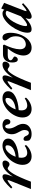

<svg xmlns="http://www.w3.org/2000/svg" viewBox="1280 -1806 538 3139"><g transform="rotate(-90 1549.5 -236.0)"><path d="M28.8 0 149.4 -300.8Q176.3 -365.7 176.3 -378.4Q176.3 -381.8 171.4 -381.8Q162.6 -381.8 133.5 -362.8Q104.5 -343.8 58.1 -304.2L37.1 -323.2Q168.9 -464.8 230 -464.8Q270.5 -464.8 270.5 -425.3Q270.5 -392.6 237.3 -308.1L231.9 -294.4Q284.7 -376.5 339.8 -420.7Q395 -464.8 447.8 -464.8Q495.1 -464.8 495.1 -421.4Q495.1 -398.4 476.3 -374.3Q457.5 -350.1 431.2 -350.1Q413.1 -350.1 389.2 -369.6Q377.4 -379.4 365.2 -379.4Q357.4 -379.4 347.2 -373Q336.9 -366.7 316.9 -342.8Q296.9 -318.8 274.2 -280.3Q251.5 -241.7 218.5 -168.9Q185.5 -96.2 149.4 0Z M562.5 11.2Q499.5 11.2 461.9 -28.1Q424.3 -67.4 424.3 -137.2Q424.3 -194.8 452.4 -254.9Q480.5 -314.9 524.7 -360.6Q568.8 -406.2 626.2 -435.5Q683.6 -464.8 739.3 -464.8Q790 -464.8 822 -440.4Q854 -416 853.5 -372.6Q853.5 -299.8 767.1 -254.2Q680.7 -208.5 544.4 -199.7Q540.5 -177.7 540.5 -158.7Q540.5 -108.4 561.8 -84.2Q583 -60.1 621.1 -60.1Q646 -60.1 679.4 -71.3Q712.9 -82.5 734.4 -101.6L750 -81.5Q714.4 -39.1 663.6 -13.9Q612.8 11.2 562.5 11.2ZM714.4 -416Q670.4 -416 625.5 -366.7Q580.6 -317.4 557.1 -249.5Q645 -258.8 694.6 -293.9Q744.1 -329.1 744.1 -383.3Q744.1 -403.3 736.3 -409.7Q728.5 -416 714.4 -416Z M929.2 11.2Q854 11.2 823.7 -28.3Q816.9 -49.8 816.9 -83.5Q816.9 -120.6 847.2 -120.6Q863.8 -120.6 877.2 -109.4Q890.6 -98.1 897 -80.1Q913.6 -33.7 944.8 -33.7Q969.7 -33.7 981.9 -53Q994.1 -72.3 994.1 -102.5Q994.1 -126.5 986.3 -147Q978.5 -167.5 960 -199.2Q942.4 -230 933.6 -256.1Q924.8 -282.2 924.8 -314.9Q924.8 -383.8 968.5 -424.3Q1012.2 -464.8 1075.2 -464.8Q1117.7 -464.8 1145 -444.6Q1172.4 -424.3 1172.4 -390.6Q1172.4 -367.7 1159.9 -351.8Q1147.5 -335.9 1128.9 -335.9Q1108.9 -335.9 1097.9 -348.4Q1086.9 -360.8 1084 -378.9Q1082 -395 1073.2 -407.7Q1064.5 -420.4 1051.8 -420.4Q1035.6 -420.4 1026.9 -404.3Q1018.1 -388.2 1018.1 -361.3Q1018.1 -311.5 1050.3 -254.4Q1065.9 -227.1 1073 -213.4Q1080.1 -199.7 1087.4 -176Q1094.7 -152.3 1094.7 -129.4Q1094.7 -64.5 1046.6 -26.6Q998.5 11.2 929.2 11.2Z M1336.9 11.2Q1273.9 11.2 1236.3 -28.1Q1198.7 -67.4 1198.7 -137.2Q1198.7 -194.8 1226.8 -254.9Q1254.9 -314.9 1299.1 -360.6Q1343.3 -406.2 1400.6 -435.5Q1458 -464.8 1513.7 -464.8Q1564.5 -464.8 1596.4 -440.4Q1628.4 -416 1627.9 -372.6Q1627.9 -299.8 1541.5 -254.2Q1455.1 -208.5 1318.8 -199.7Q1314.9 -177.7 1314.9 -158.7Q1314.9 -108.4 1336.2 -84.2Q1357.4 -60.1 1395.5 -60.1Q1420.4 -60.1 1453.9 -71.3Q1487.3 -82.5 1508.8 -101.6L1524.4 -81.5Q1488.8 -39.1 1438 -13.9Q1387.2 11.2 1336.9 11.2ZM1488.8 -416Q1444.8 -416 1399.9 -366.7Q1355 -317.4 1331.5 -249.5Q1419.4 -258.8 1469 -293.9Q1518.6 -329.1 1518.6 -383.3Q1518.6 -403.3 1510.7 -409.7Q1502.9 -416 1488.8 -416Z M1645.5 0 1766.1 -300.8Q1793 -365.7 1793 -378.4Q1793 -381.8 1788.1 -381.8Q1779.3 -381.8 1750.2 -362.8Q1721.2 -343.8 1674.8 -304.2L1653.8 -323.2Q1785.6 -464.8 1846.7 -464.8Q1887.2 -464.8 1887.2 -425.3Q1887.2 -392.6 1854 -308.1L1848.6 -294.4Q1901.4 -376.5 1956.5 -420.7Q2011.7 -464.8 2064.5 -464.8Q2111.8 -464.8 2111.8 -421.4Q2111.8 -398.4 2093 -374.3Q2074.2 -350.1 2047.9 -350.1Q2029.8 -350.1 2005.9 -369.6Q1994.1 -379.4 1981.9 -379.4Q1974.1 -379.4 1963.9 -373Q1953.6 -366.7 1933.6 -342.8Q1913.6 -318.8 1890.9 -280.3Q1868.2 -241.7 1835.2 -168.9Q1802.2 -96.2 1766.1 0Z M2338.9 11.2Q2278.3 11.2 2245.1 -25.4Q2211.9 -62 2211.9 -122.6Q2211.9 -175.8 2240 -241.7Q2268.1 -307.6 2326.7 -378.9H2218.8Q2176.8 -378.9 2155.3 -366Q2133.8 -353 2133.8 -334.5Q2133.8 -322.3 2143.3 -311.5Q2152.8 -300.8 2164.6 -294.9Q2176.3 -289.1 2185.8 -281.7Q2195.3 -274.4 2195.3 -267.6Q2195.3 -247.1 2181.2 -231Q2167 -214.8 2146.5 -214.8Q2122.6 -214.8 2110.1 -238Q2097.7 -261.2 2097.7 -301.8Q2097.7 -375 2133.8 -416Q2169.9 -457 2233.9 -457H2376.5L2391.1 -439.9Q2356 -369.6 2335 -301.8Q2314 -233.9 2314 -182.1Q2314 -133.8 2335.4 -108.6Q2356.9 -83.5 2393.6 -83.5Q2417.5 -83.5 2440.2 -93Q2462.9 -102.5 2482.7 -121.3Q2502.4 -140.1 2514.4 -172.6Q2526.4 -205.1 2526.4 -246.1Q2526.4 -321.3 2488.8 -365.2Q2458.5 -399.9 2458.5 -424.3Q2458.5 -442.4 2471.4 -453.6Q2484.4 -464.8 2505.9 -464.8Q2545.4 -464.8 2564.5 -427.7Q2583.5 -390.6 2583.5 -329.6Q2583.5 -286.1 2573.5 -239.5Q2563.5 -192.9 2542.7 -147.9Q2522 -103 2493.7 -67.6Q2465.3 -32.2 2424.8 -10.5Q2384.3 11.2 2338.9 11.2Z M2641.1 11.2Q2612.3 11.2 2598.4 -4.9Q2584.5 -21 2584.5 -55.7Q2584.5 -112.8 2614.3 -185.1Q2644 -257.3 2688.7 -318.8Q2733.4 -380.4 2790.8 -422.6Q2848.1 -464.8 2898.4 -464.8Q2940.9 -464.8 2960 -434.1L2980.5 -485.4L3073.2 -438L2960 -147Q2937 -91.3 2937 -75.7Q2937 -71.3 2939.5 -71.3Q2962.4 -71.3 3049.3 -147L3067.9 -127Q2999 -58.6 2940.9 -23.2Q2882.8 12.2 2848.6 12.2Q2811.5 12.2 2810.5 -27.3Q2811 -47.4 2823.7 -87.4Q2722.7 11.2 2641.1 11.2ZM2692.9 -88.4Q2692.9 -62.5 2709 -62.5Q2730 -62.5 2770 -90.6Q2810.1 -118.7 2853 -164.1L2943.8 -393.6Q2930.2 -411.6 2904.8 -411.6Q2869.6 -411.6 2830.1 -373.5Q2790.5 -335.4 2761.2 -283Q2731.9 -230.5 2712.4 -176Q2692.9 -121.6 2692.9 -88.4Z"/></g></svg>

Font: Elstob 6pt
Style: Italic
Weight: 700
Italic angle: -20°
Designer: Peter S. Baker
Version: Version 1.015